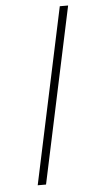

<svg xmlns="http://www.w3.org/2000/svg" viewBox="-54 -793 407 827"><g transform="rotate(-5 149.5 -380.0)"><path d="M75 0H111L273 -760H237Z"/></g></svg>

Font: Noto Sans SemiCondensed ExtraLight
Style: Italic
Weight: 200
Width: 4
Italic angle: -12°
Designer: Monotype Design Team
Foundry: Monotype Imaging Inc.
Version: Version 2.013